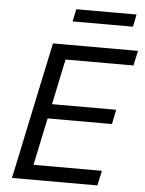

<svg xmlns="http://www.w3.org/2000/svg" viewBox="-60 -948 753 995"><g transform="rotate(5 317.0 -450.0)"><path d="M40 0Q52.5 -59 64.5 -114Q76 -169 90 -236L140 -472.5Q154.5 -540.5 166.5 -597Q178.5 -653 191 -713H633.5L616.5 -635.5H263.5Q254.5 -594 245.8 -552.2Q237 -510.5 227 -462.5L213.5 -399H547.5L532 -323.5H197.5L181.5 -249Q171.5 -201.5 163 -160Q154 -118.5 145.5 -77.5H501.5L484.5 0ZM282.5 -835.5 296 -900H609.5L596.5 -835.5Z"/></g></svg>

Font: Heraclito
Style: Italic
Weight: 400
Italic angle: -12°
Designer: Kostas Bartsokas (font) & Cristiano Sobral (main changes)
Foundry: Kostas Bartsokas (font) & Cristiano Sobral (main changes)
Version: Version 1.00;July 8, 2020;FontCreator 13.0.0.2655 64-bit